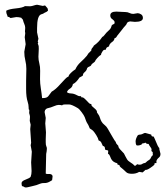

<svg xmlns="http://www.w3.org/2000/svg" viewBox="-20 -745 707 822"><path d="M662.1 -106.4 667 -86.9V-85.9Q667 -76.2 661.1 -71.3Q649.4 -61.5 649.4 -52.7Q651.4 -44.9 646.5 -46.9Q640.6 -46.9 641.6 -44.4Q642.6 -42 639.6 -38.6Q636.7 -35.2 623 -25.9Q609.4 -16.6 602.5 -17.6L590.8 -6.8L578.1 -8.8H575.2Q562.5 -1 544.9 -1Q527.3 -1 520.5 -7.8Q513.7 -14.6 506.8 -20.5Q500 -26.4 496.1 -29.3Q492.2 -32.2 491.2 -38.1Q488.3 -39.1 484.9 -40Q481.4 -41 482.4 -45.9Q461.9 -50.8 455.1 -66.4Q452.1 -72.3 450.2 -78.1Q448.2 -84 442.4 -86.9L443.4 -98.6Q443.4 -101.6 437.5 -102.1Q431.6 -102.5 429.7 -105.5Q429.7 -114.3 426.8 -117.2Q423.8 -120.1 422.4 -119.6Q420.9 -119.1 419.9 -121.1Q416 -128.9 413.6 -134.8Q411.1 -140.6 402.3 -143.6Q400.4 -153.3 392.1 -166.5Q383.8 -179.7 378.9 -184.6Q374 -189.5 370.1 -191.4Q366.2 -193.4 364.3 -195.3Q362.3 -199.2 360.4 -204.6Q358.4 -210 354.5 -215.8Q350.6 -221.7 348.1 -228.5Q345.7 -235.4 342.8 -243.2Q339.8 -251 329.6 -264.6Q319.3 -278.3 314.5 -281.2Q287.1 -297.9 275.4 -297.9H258.8Q248 -297.9 246.1 -293.9Q238.3 -295.9 231 -295.9Q223.6 -295.9 210 -290Q196.3 -284.2 188 -282.7Q179.7 -281.2 177.2 -278.3Q174.8 -275.4 172.9 -273.4L170.9 -265.6L175.8 -240.2L173.8 -216.8L176.8 -178.7L175.8 -148.4V-135.7Q175.8 -124 178.2 -119.1Q180.7 -114.3 180.7 -108.4Q180.7 -102.5 179.7 -97.2Q178.7 -91.8 177.7 -85.9L175.8 -2Q178.7 0 183.6 0H194.3Q205.1 2 205.1 10.7L203.1 26.4Q198.2 29.3 193.4 32.2Q181.6 39.1 170.4 38.6Q159.2 38.1 151.9 41.5Q144.5 44.9 136.2 47.4Q127.9 49.8 119.1 51.8Q110.4 53.7 102.5 55.7Q94.7 57.6 90.3 57.6Q85.9 57.6 81.5 54.2Q77.1 50.8 74.2 52.7Q72.3 44.9 72.3 39.1Q72.3 30.3 89.8 23.9Q107.4 17.6 111.3 11.7Q115.2 1 115.2 -12.7L113.3 -49.8L116.2 -95.7L111.3 -123L113.3 -133.8L109.4 -192.4L111.3 -210.9L107.4 -227.5L108.4 -245.1Q108.4 -249 107.4 -252Q106.4 -254.9 105.5 -258.3Q104.5 -261.7 105 -264.2Q105.5 -266.6 105.5 -271.5Q105.5 -276.4 104 -275.9Q102.5 -275.4 102.5 -286.1Q102.5 -296.9 98.6 -308.6Q91.8 -329.1 91.8 -363.3V-398.4L92.8 -450.2Q92.8 -468.8 88.4 -486.3Q84 -503.9 84 -523.4L89.8 -555.7L85.9 -585.9L87.9 -600.6Q87.9 -607.4 86.9 -609.4L87.9 -626Q87.9 -633.8 84 -642.6Q80.1 -651.4 79.1 -656.7Q78.1 -662.1 75.2 -664.1Q72.3 -666 71.3 -668.9Q60.5 -671.9 49.8 -671.9L26.4 -668Q22.5 -668 21 -670.4Q19.5 -672.9 16.6 -672.9L13.7 -671.9Q11.7 -678.7 9.3 -683.6Q6.8 -688.5 6.8 -695.3V-699.2Q18.6 -706.1 47.9 -709Q77.1 -711.9 86.9 -718.8Q95.7 -718.8 103 -718.3Q110.4 -717.8 116.7 -719.2Q123 -720.7 128.9 -722.7Q134.8 -724.6 139.6 -724.6L163.1 -719.7Q166 -719.7 172.9 -721.7Q177.7 -715.8 181.6 -711.9Q185.5 -708 185.5 -699.2Q179.7 -693.4 170.9 -690.4Q165 -685.5 156.2 -683.6Q138.7 -677.7 138.7 -625V-606.4L144.5 -579.1L141.6 -567.4L143.6 -563.5Q143.6 -561.5 141.6 -559.6L145.5 -547.9Q146.5 -536.1 145.5 -523.9Q144.5 -511.7 144.5 -502Q144.5 -488.3 148.4 -473.6Q152.3 -459 151.9 -441.4Q151.4 -423.8 151.4 -405.8Q151.4 -387.7 154.8 -366.7Q158.2 -345.7 160.2 -325.2H165Q180.7 -325.2 187 -333.5Q193.4 -341.8 201.2 -352.5Q218.8 -362.3 238.3 -384.8Q264.6 -414.1 269.5 -415.5Q274.4 -417 274.4 -420.4Q274.4 -423.8 283.2 -432.6Q292 -441.4 302.7 -448.2Q310.5 -465.8 325.2 -479Q339.8 -492.2 351.6 -505.9L359.4 -517.6Q361.3 -519.5 365.2 -522.9Q369.1 -526.4 371.1 -529.3V-533.2Q373 -538.1 376.5 -541.5Q379.9 -544.9 381.8 -549.8Q402.3 -563.5 418 -586.9Q422.9 -588.9 426.3 -593.8Q429.7 -598.6 435.5 -605Q441.4 -611.3 448.2 -617.2Q455.1 -623 458 -635.7Q461.9 -640.6 466.3 -641.6Q470.7 -642.6 470.7 -648.4Q470.7 -654.3 467.8 -656.7Q464.8 -659.2 461.9 -662.1Q452.1 -668 452.1 -678.7Q452.1 -695.3 477.5 -695.3L517.6 -693.4Q526.4 -693.4 534.2 -689.5Q542 -685.5 550.8 -685.5L569.3 -688.5Q576.2 -688.5 584 -683.6Q591.8 -678.7 591.8 -668Q591.8 -651.4 557.6 -651.4L537.1 -653.3Q525.4 -651.4 523.4 -645.5Q521.5 -639.6 515.6 -633.8Q509.8 -627.9 504.9 -621.1Q500 -614.3 494.1 -607.4L482.4 -592.8Q480.5 -589.8 478 -585.9Q475.6 -582 470.7 -582Q468.8 -571.3 461.4 -566.4Q454.1 -561.5 450.7 -556.6Q447.3 -551.8 447.3 -550.8Q449.2 -546.9 442.4 -544.4Q435.5 -542 434.1 -536.1Q432.6 -530.3 428.2 -531.7Q423.8 -533.2 417.5 -522.9Q411.1 -512.7 413.1 -510.7Q405.3 -506.8 396.5 -496.6Q387.7 -486.3 387.7 -484.4Q387.7 -482.4 383.8 -479Q379.9 -475.6 376 -473.1Q372.1 -470.7 369.1 -463.9Q365.2 -460.9 361.3 -459.5Q357.4 -458 355 -455.6Q352.5 -453.1 352.1 -450.2Q351.6 -447.3 349.1 -443.4Q346.7 -439.5 340.8 -434.6Q335 -429.7 335 -421.9Q332 -418.9 320.3 -413.1Q306.6 -391.6 292 -384.8Q290 -372.1 279.8 -365.7Q269.5 -359.4 266.6 -350.6Q271.5 -345.7 281.2 -345.2Q291 -344.7 296.9 -342.8Q302.7 -340.8 307.1 -338.4Q311.5 -335.9 315.4 -334.5Q319.3 -333 322.3 -333.5Q325.2 -334 327.1 -332L329.1 -328.1H335Q341.8 -324.2 352.1 -313Q362.3 -301.8 364.7 -300.8Q367.2 -299.8 368.7 -299.8Q370.1 -299.8 371.1 -298.3Q372.1 -296.9 371.6 -295.4Q371.1 -293.9 374 -290.5Q377 -287.1 383.3 -282.2Q389.6 -277.3 392.6 -272.9Q395.5 -268.6 395 -266.6Q394.5 -264.6 396 -262.2Q397.5 -259.8 399.9 -256.8Q402.3 -253.9 404.8 -249Q407.2 -244.1 408.7 -238.3Q410.2 -232.4 414.6 -224.6Q418.9 -216.8 427.7 -210Q436.5 -203.1 441.4 -193.8Q446.3 -184.6 452.6 -174.3Q459 -164.1 463.4 -155.8Q467.8 -147.5 470.2 -144.5Q472.7 -141.6 474.6 -138.7Q476.6 -135.7 476.6 -133.3Q476.6 -130.9 486.3 -121.1Q487.3 -119.1 487.3 -116.2Q487.3 -111.3 510.7 -87.9Q513.7 -82 516.6 -76.2Q519.5 -70.3 523.9 -63Q528.3 -55.7 539.1 -49.3Q549.8 -43 556.6 -35.2Q561.5 -35.2 563.5 -38.6Q565.4 -42 570.3 -42Q570.3 -40 576.7 -40Q583 -40 584 -40.5Q585 -41 590.3 -43.9Q595.7 -46.9 598.6 -46.9Q601.6 -46.9 603.5 -48.8L611.3 -55.7Q613.3 -57.6 615.7 -58.6Q618.2 -59.6 621.6 -63Q625 -66.4 627 -71.8Q628.9 -77.1 634.8 -81.1Q633.8 -82 633.8 -93.8L628.9 -97.7Q627.9 -99.6 628.4 -101.1Q628.9 -102.5 628.9 -106Q628.9 -109.4 623.5 -116.2Q618.2 -123 616.2 -128.9H613.3Q608.4 -128.9 606.4 -130.9Q604.5 -132.8 601.6 -134.8Q599.6 -131.8 595.7 -131.8Q591.8 -131.8 587.9 -129.9L585.9 -126Q576.2 -122.1 571.3 -122.1Q566.4 -122.1 564.5 -123Q560.5 -127.9 560.5 -139.2Q560.5 -150.4 569.3 -165Q571.3 -168 577.1 -168.5Q583 -168.9 587.4 -170.4Q591.8 -171.9 594.7 -173.8Q597.7 -175.8 602.5 -175.8L627 -168.9Q628.9 -167 628.4 -165Q627.9 -163.1 630.9 -161.6Q633.8 -160.2 635.3 -160.6Q636.7 -161.1 638.2 -159.7Q639.6 -158.2 642.6 -150.4Q657.2 -113.3 662.1 -111.3Z"/></svg>

Font: Mountains of Christmas
Style: Regular
Weight: 400
Designer: Crystal Kluge
Foundry: Font Diner, Inc DBA Tart Workshop
Version: Version 1.003